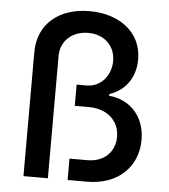

<svg xmlns="http://www.w3.org/2000/svg" viewBox="-53 -785 732 832"><g transform="rotate(5 313.5 -368.5)"><path d="M79.9 -539.1V0H186.1V-532C186.1 -598 236.2 -642.8 306.1 -642.8C378.9 -642.8 423.7 -593.8 423.7 -530.5C423.3 -470.5 382.5 -415.1 317.5 -415.1H274.9V-322.8H335.9C417.6 -322.8 468.8 -274.1 469.1 -205.3C469.1 -139.2 422.6 -93 349.8 -93H272V0H356.9C487.9 0 575.6 -81 576 -200.3C576 -301.8 512.4 -371.1 419.4 -379.3V-386.7C486.5 -408.7 530.9 -466.3 530.9 -546.5C530.9 -667.3 431.1 -737.2 303.3 -737.2C170.5 -737.2 79.9 -661.9 79.9 -539.1Z"/></g></svg>

Font: Margiela Sans Medium
Style: Regular
Weight: 500
Designer: Stefan Endress, Andreas Faust
Version: Version 1.100;FEAKit 1.0